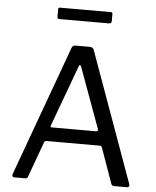

<svg xmlns="http://www.w3.org/2000/svg" viewBox="-61 -992 849 1043"><g transform="rotate(5 363.5 -470.0)"><path d="M55 0Q49 0 46.5 -4.5Q44 -9 46 -17L305 -728Q308 -735 312 -738.5Q316 -742 325 -742H403Q421 -742 426 -727L682 -17Q684 -11 681.5 -5.5Q679 0 672 0H601Q589 0 585 -10L516 -204Q514 -208 512 -210Q510 -212 504 -212H213Q204 -212 201 -204L130 -9Q129 -5 125.5 -2.5Q122 0 115 0H55ZM478 -288Q490 -288 486 -301L366 -630Q362 -639 358.5 -639Q355 -639 352 -630L230 -299Q225 -288 236 -288ZM510 -930V-891Q510 -878 495 -878H225Q219 -878 216.5 -881Q214 -884 214 -890V-929Q214 -940 222 -940H502Q510 -940 510 -930Z"/></g></svg>

Font: Libre Franklin Thin
Style: Regular
Weight: 400
Version: Version 3.000